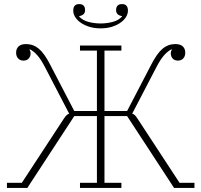

<svg xmlns="http://www.w3.org/2000/svg" viewBox="-20 -921 987 941"><path d="M14 -25H87L292 -338Q301 -352 307 -357Q313 -362 319 -364L202 -589Q181 -630 162.5 -650.5Q144 -671 127 -679L124 -678Q130 -670 130 -659Q130 -645 121 -634.5Q112 -624 95 -624Q79 -624 69 -634.5Q59 -645 59 -663Q59 -682 71 -693.5Q83 -705 108 -705Q143 -705 170.5 -682Q198 -659 227 -602L344 -377H455V-673H372V-698H575V-673H492V-377H603L720 -602Q749 -659 776.5 -682Q804 -705 839 -705Q864 -705 876 -693.5Q888 -682 888 -663Q888 -645 878 -634.5Q868 -624 852 -624Q835 -624 826 -634.5Q817 -645 817 -659Q817 -670 823 -678L820 -679Q803 -671 784.5 -650.5Q766 -630 745 -589L628 -364Q635 -362 640.5 -357Q646 -352 655 -338L860 -25H933V0H833L603 -352H492V-25H575V0H372V-25H455V-352H344L114 0H14ZM473 -782Q443 -782 418.5 -789.5Q394 -797 376 -809.5Q358 -822 348.5 -837.5Q339 -853 339 -869Q339 -901 368 -901Q397 -901 397 -871Q397 -847 368 -842V-840Q385 -821 414 -813.5Q443 -806 473 -806Q503 -806 532 -813.5Q561 -821 578 -840V-842Q549 -847 549 -871Q549 -901 578 -901Q607 -901 607 -869Q607 -853 597.5 -837.5Q588 -822 570 -809.5Q552 -797 527.5 -789.5Q503 -782 473 -782Z"/></svg>

Font: IBM Plex Serif ExtraLight
Style: Regular
Weight: 200
Designer: Mike Abbink, Paul van der Laan, Pieter van Rosmalen
Foundry: Bold Monday
Version: Version 2.5